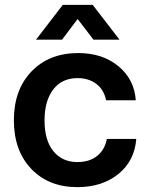

<svg xmlns="http://www.w3.org/2000/svg" viewBox="-20 -760 612 789"><path d="M298 9Q180 9 108.5 -66Q37 -141 37 -266Q37 -391 109.5 -466.5Q182 -542 302 -542Q401 -542 466.5 -488Q532 -434 538 -348H416Q407 -392 375.5 -415.5Q344 -439 299 -439Q234 -439 198.5 -392Q163 -345 163 -266Q163 -183 199.5 -138.5Q236 -94 298 -94Q348 -94 379.5 -119.5Q411 -145 419 -189H540Q533 -99 466.5 -45Q400 9 298 9ZM128 -597 238 -740H361L471 -597H364L299 -682L235 -597Z"/></svg>

Font: Mona Sans SemiBold
Style: Regular
Weight: 600
Designer: Deni Anggara
Foundry: GitHub
Version: Version 2.000;Glyphs 3.2.3 (3260)